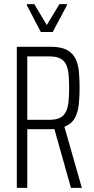

<svg xmlns="http://www.w3.org/2000/svg" viewBox="-20 -916 456 936"><path d="M62 0V-688H227Q278 -688 307 -672Q336 -656 349 -628Q362 -600 365 -564Q368 -528 368 -487Q368 -444 364 -406Q360 -368 344.5 -340Q329 -312 294 -298L379 0H326L242 -298L263 -289Q256 -288 245 -287Q234 -286 224 -286H113V0ZM113 -332H222Q254 -332 273 -342Q292 -352 301.5 -371.5Q311 -391 314 -420Q317 -449 317 -487Q317 -522 314.5 -550.5Q312 -579 303.5 -599Q295 -619 275.5 -630Q256 -641 222 -641H113ZM179 -760 111 -890V-896H147L208 -794L270 -896H306V-890L237 -760Z"/></svg>

Font: Saira ExtraCondensed Light
Style: Regular
Weight: 300
Width: 2
Designer: Hector Gatti with collaboration of the Omnibus-Type team
Foundry: Omnibus-Type
Version: Version 1.101